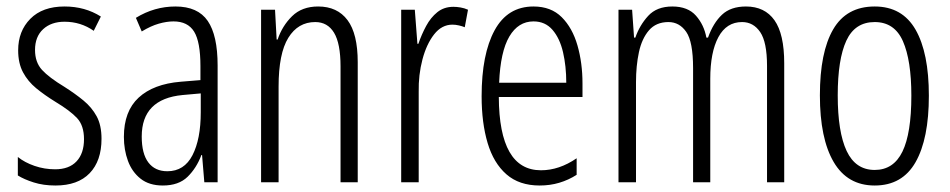

<svg xmlns="http://www.w3.org/2000/svg" viewBox="-20 -562 2928 592"><path d="M293 -134Q293 -66 256.5 -28Q220 10 151 10Q114 10 84 0.5Q54 -9 35 -21V-78Q56 -61 86.5 -50.5Q117 -40 150 -40Q193 -40 216 -64.5Q239 -89 239 -133Q239 -175 217.5 -198Q196 -221 151 -248Q117 -269 91.5 -290Q66 -311 51 -339Q36 -367 36 -407Q36 -466 73.5 -504Q111 -542 179 -542Q242 -542 291 -511L269 -467Q229 -495 179 -495Q138 -495 113 -472Q88 -449 88 -408Q88 -370 109.5 -346.5Q131 -323 179 -294Q212 -273 237.5 -252Q263 -231 278 -203.5Q293 -176 293 -134Z M521 -542Q590 -542 620.5 -497.5Q651 -453 651 -360V0H610L603 -84H601Q586 -44 558.5 -17Q531 10 482 10Q440 10 413.5 -11Q387 -32 374.5 -66Q362 -100 362 -140Q362 -219 407.5 -261Q453 -303 537 -310L598 -315V-358Q598 -433 578.5 -464.5Q559 -496 515 -496Q494 -496 469.5 -489Q445 -482 417 -465L399 -507Q456 -542 521 -542ZM543 -269Q417 -257 417 -141Q417 -88 437.5 -61Q458 -34 496 -34Q548 -34 573.5 -83.5Q599 -133 599 -216V-274Z M961 -542Q1020 -542 1051.5 -500Q1083 -458 1083 -370V0H1030V-357Q1030 -428 1010 -461Q990 -494 952 -494Q899 -494 869 -445.5Q839 -397 839 -295V0H785V-532H828L833 -440H836Q850 -482 880.5 -512Q911 -542 961 -542Z M1378 -541Q1388 -541 1400 -539Q1412 -537 1423 -532L1413 -478Q1406 -481 1395.5 -483.5Q1385 -486 1375 -486Q1342 -486 1318.5 -456Q1295 -426 1282.5 -378.5Q1270 -331 1271 -279V0H1217V-532H1259L1267 -427H1270Q1280 -456 1294 -482Q1308 -508 1328.5 -524.5Q1349 -541 1378 -541Z M1625 -542Q1679 -542 1712 -509Q1745 -476 1760.5 -422Q1776 -368 1776 -305V-263H1518Q1519 -37 1648 -37Q1704 -37 1758 -74V-23Q1733 -7 1704.5 1.5Q1676 10 1644 10Q1581 10 1541.5 -24.5Q1502 -59 1483.5 -121Q1465 -183 1465 -265Q1465 -395 1505 -468.5Q1545 -542 1625 -542ZM1625 -496Q1578 -496 1550.5 -449.5Q1523 -403 1519 -307H1726Q1726 -358 1716 -401Q1706 -444 1683.5 -470Q1661 -496 1625 -496Z M2280 -542Q2338 -542 2368 -499.5Q2398 -457 2398 -367V0H2345V-359Q2345 -432 2324 -463Q2303 -494 2268 -494Q2220 -494 2195 -447.5Q2170 -401 2170 -319V0H2117V-352Q2117 -433 2096 -463.5Q2075 -494 2041 -494Q2003 -494 1981 -468.5Q1959 -443 1950 -401Q1941 -359 1941 -309V0H1887V-532H1929L1935 -446H1939Q1952 -484 1978.5 -513Q2005 -542 2053 -542Q2101 -542 2126 -513.5Q2151 -485 2158 -446H2163Q2179 -491 2206 -516.5Q2233 -542 2280 -542Z M2844 -267Q2844 -134 2803 -62Q2762 10 2677 10Q2593 10 2550.5 -62.5Q2508 -135 2508 -268Q2508 -401 2549 -471.5Q2590 -542 2677 -542Q2762 -542 2803 -470.5Q2844 -399 2844 -267ZM2563 -268Q2563 -155 2590.5 -96.5Q2618 -38 2677 -38Q2735 -38 2762.5 -94.5Q2790 -151 2790 -267Q2790 -376 2764 -435Q2738 -494 2677 -494Q2616 -494 2589.5 -436.5Q2563 -379 2563 -268Z"/></svg>

Font: Noto Sans Tamil ExtraCondensed Light
Style: Regular
Weight: 300
Width: 2
Designer: Jelle Bosma - Monotype Design Team
Foundry: Monotype Imaging Inc.
Version: Version 2.004; ttfautohint (v1.8.4.7-5d5b)